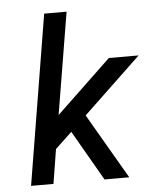

<svg xmlns="http://www.w3.org/2000/svg" viewBox="-53 -781 705 828"><g transform="rotate(-5 300.0 -367.5)"><path d="M366 0 241 -217 169 -149 145 0H48L169 -735H266L193 -294L430 -520H559L309 -282L473 0Z"/></g></svg>

Font: Iosevka Custom Medium Oblique
Style: Regular
Weight: 500
Italic angle: -9°
Designer: Belleve Invis
Foundry: Belleve Invis
Version: Version 27.0.1